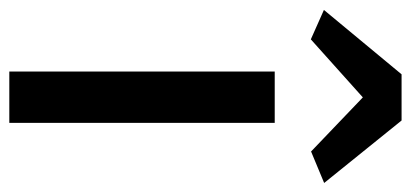

<svg xmlns="http://www.w3.org/2000/svg" viewBox="-284 -612 861 402"><g transform="rotate(90 146.0 -410.5)"><path d="M100.1 -821.3H196.8L327.6 -659.2L261.7 -631.8L148.4 -740.2L26.9 -631.3L-34.7 -658.7ZM201.7 -555.7V0H94.2V-555.7Z"/></g></svg>

Font: Merriweather Sans
Style: Regular
Weight: 400
Designer: Eben Sorkin
Foundry: Eben Sorkin
Version: Version 1.006; ttfautohint (v1.4.1) -l 6 -r 50 -G 0 -x 11 -H